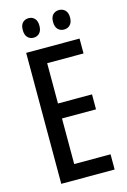

<svg xmlns="http://www.w3.org/2000/svg" viewBox="-132 -949 671 1011"><g transform="rotate(-15 203.0 -443.5)"><path d="M362.3 0H71.3V-713.9H362.3V-632.8H164.1V-413.1H349.6V-331.5H164.1V-83H362.3ZM85 -834.5Q85 -861.3 97.9 -874.3Q110.8 -887.2 130.4 -887.2Q150.4 -887.2 163.1 -873.8Q175.8 -860.4 175.8 -834.5Q175.8 -808.1 163.1 -794.4Q150.4 -780.8 130.4 -780.8Q110.8 -780.8 97.9 -794.2Q85 -807.6 85 -834.5ZM250 -834.5Q250 -861.3 263.2 -874.3Q276.4 -887.2 296.4 -887.2Q316.4 -887.2 329.6 -873.8Q342.8 -860.4 342.8 -834.5Q342.8 -808.1 329.6 -794.4Q316.4 -780.8 296.4 -780.8Q275.9 -780.8 262.9 -794.4Q250 -808.1 250 -834.5Z"/></g></svg>

Font: Open Sans Condensed Medium
Style: Regular
Weight: 500
Width: 3
Designer: Monotype Design Team
Foundry: Monotype Imaging Inc.
Version: Version 3.000